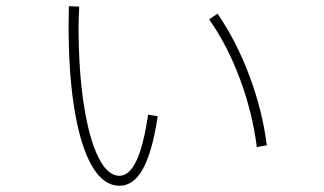

<svg xmlns="http://www.w3.org/2000/svg" viewBox="-20 -558 1040 616"><path d="M200 -478 201 -538 234 -537Q234 -522 233 -513L232 -476Q232 -331 249 -222Q266 -113 295.5 -53.5Q325 6 363 6Q427 6 455 -190L486 -185Q469 -72 439 -17Q409 38 363 38Q313 38 276.5 -23Q240 -84 220 -200Q200 -316 200 -478ZM804 -86Q790 -196 750.5 -303Q711 -410 651 -496L678 -514Q739 -425 780.5 -314Q822 -203 836 -92Z"/></svg>

Font: IBM Plex Sans JP ExtraLight
Style: Regular
Weight: 200
Designer: Mike Abbink; Paul van der Laan; Pieter van Rosmalen; Wujin Sim; Yejin Wi; Jinhee Kim; Boomi Park; Yona Kim; Kichan Ma
Foundry: Sandoll Inc.
Version: Version 1.001